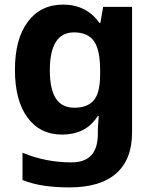

<svg xmlns="http://www.w3.org/2000/svg" viewBox="-20 -576 673 836"><path d="M255 -556Q305 -556 345 -536Q385 -516 413 -476H417L429 -546H555V1Q555 118 486 179Q417 240 282 240Q224 240 174.5 233Q125 226 78 208V89Q179 131 291 131Q349 131 377.5 100Q406 69 406 7V-4Q406 -21 407.5 -39Q409 -57 410 -71H406Q378 -28 339 -9Q300 10 251 10Q154 10 99.5 -64.5Q45 -139 45 -272Q45 -406 101 -481Q157 -556 255 -556ZM302 -435Q250 -435 223.5 -394Q197 -353 197 -270Q197 -188 223 -147.5Q249 -107 304 -107Q361 -107 388.5 -139.5Q416 -172 416 -253V-271Q416 -359 389 -397Q362 -435 302 -435Z"/></svg>

Font: Noto Sans Bassa Vah
Style: Regular
Weight: 400
Designer: Monotype Design Team
Foundry: Monotype Imaging Inc.
Version: Version 2.002